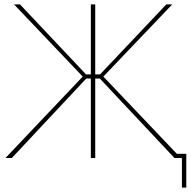

<svg xmlns="http://www.w3.org/2000/svg" viewBox="-20 -720 869 875"><path d="M394 0H414V-362H435L775 0H809V135H829V-19H786L451 -371L765 -700H738L436 -381H414V-700H394V-381H372L71 -700H44L357 -371L5 0H34L373 -362H394Z"/></svg>

Font: Fixel Display Thin
Style: Regular
Weight: 100
Designer: AlfaBravo + MacPaw
Foundry: Kyrylo Tkachov, Marchela Mozhyna, Serhii Makarenko, Maria Weinstein, Zakhar Kryvoshyya
Version: Version 1.211